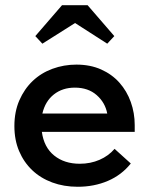

<svg xmlns="http://www.w3.org/2000/svg" viewBox="-20 -706 570 734"><path d="M277 8Q224 8 179.5 -8.5Q135 -25 103 -55.5Q71 -86 53 -128.5Q35 -171 35 -224Q35 -279 54 -322.5Q73 -366 105 -396.5Q137 -427 180.5 -443Q224 -459 272 -459Q325 -459 366.5 -440.5Q408 -422 436.5 -390Q465 -358 480 -316Q495 -274 495 -228V-202H140Q148 -143 187 -111.5Q226 -80 285 -80Q326 -80 360.5 -95Q395 -110 418 -137L480 -81Q445 -37 392.5 -14.5Q340 8 277 8ZM266 -371Q219 -371 186 -345Q153 -319 142 -272H390Q382 -314 349.5 -342.5Q317 -371 266 -371ZM115 -568 217 -686H315L417 -568L390 -539L267 -618L142 -539Z"/></svg>

Font: Tilda Sans Semibold
Style: Regular
Weight: 600
Designer: ParaType Ltd
Foundry: ParaType Ltd
Version: Version 1.009